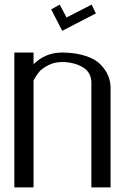

<svg xmlns="http://www.w3.org/2000/svg" viewBox="-20 -810 602 830"><path d="M267.6 -734.4 376 -790 394.5 -752 249 -676.8 201.2 -769.5 238.3 -790ZM42 -583H125V-532.2Q175.8 -583 250 -583Q308.6 -582 351.1 -567.9Q393.6 -553.7 415.5 -530.3Q437.5 -506.8 447.3 -483.4Q457 -460 458 -433.6V0H375V-451.2Q375 -497.1 338.4 -519Q301.8 -541 250 -542Q214.8 -542 188 -527.8Q161.1 -513.7 149.4 -499.5Q137.7 -485.4 125 -462.9V0H42Z"/></svg>

Font: wanta
Style: Medium
Weight: 500
Version: Version 0.91